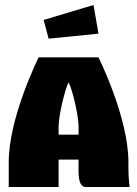

<svg xmlns="http://www.w3.org/2000/svg" viewBox="-20 -750 550 770"><path d="M175 -595 375 -615 355 -730 155 -670ZM135 -520C135 -520 15 -280 15 -100V0H215V-110H295V-70C295 -35 298 0 325 0H500C497 -20 495 -49 495 -80V-100C495 -280 375 -520 375 -520ZM215 -210V-242C215 -284 238 -384 255 -420C273 -384 295 -284 295 -242V-210Z"/></svg>

Font: MikodacsPCS
Style: Regular
Weight: 900
Designer: gluk (gluksza@wp.pl)
Foundry: gluk (gluksza@wp.pl)
Version: Version 0.27